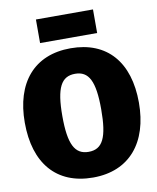

<svg xmlns="http://www.w3.org/2000/svg" viewBox="-105 -1061 954 1163"><g transform="rotate(-10 372.5 -479.5)"><path d="M548 -836V-981H197V-836ZM373 -773C147 -773 22 -621 22 -377C22 -127 147 22 373 22C598 22 724 -133 724 -377C724 -626 598 -773 373 -773ZM373 -616C457 -616 492 -551 492 -377C492 -203 459 -136 373 -136C288 -136 253 -203 253 -377C253 -551 288 -616 373 -616Z"/></g></svg>

Font: Glow Sans SC Normal Heavy
Style: Regular
Weight: 900
Designer: Ryoko NISHIZUKA (kana, bopomofo & ideographs); Paul D. Hunt (Latin, Greek & Cyrillic); Sandoll Communications, Soo-young
Version: Version 0.93